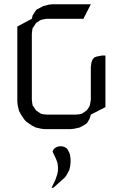

<svg xmlns="http://www.w3.org/2000/svg" viewBox="-20 -604 583 898"><path d="M61 -128.9V-480L128.9 -516.1L132.8 -532.2L138.2 -541L147 -554.2L150.9 -559.1L164.1 -565.9L181.2 -575.2L207 -582L224.1 -584H404.8L370.1 -516.1H198.2L181.2 -513.2L171.9 -511.2L164.1 -506.8L150.9 -498L147 -494.1L138.2 -480L132.8 -473.1L130.9 -463.9L128.9 -445.8V-137.2L130.9 -120.1L132.8 -110.8L138.2 -103L147 -89.8L150.9 -85.9L164.1 -77.1L171.9 -71.8L181.2 -69.8L198.2 -67.9H335L353 -69.8L361.8 -71.8L370.1 -77.1L382.8 -85.9L387.2 -89.8L396 -103L399.9 -110.8L401.9 -120.1L404.8 -137.2V-292L407.2 -309.1L409.2 -316.9L413.1 -326.2L420.9 -335L430.2 -338.9L439 -340.8L456.1 -344.2H473.1V-103L404.8 -67.9L399.9 -50.8L396 -43L387.2 -28.8L382.8 -24.9L370.1 -17.1L353 -7.8L327.1 -2L310.1 0H189.9L171.9 -2L147 -7.8L128.9 -17.1L104 -34.2L95.2 -43L78.1 -67.9L68.8 -85.9L63 -110.8ZM221.2 273.9 237.8 240.2 247.1 213.9 251 196.8V175.8L249 158.2L241.2 137.2L226.1 106L227.1 102.1L231.9 92.8L237.8 87.9L246.1 83L250 82L258.8 80.1H268.1L276.9 82L280.8 83L289.1 87.9L294.9 92.8L299.8 102.1L306.2 115.2L308.1 125L310.1 141.1V155.8L308.1 173.8L304.2 190.9L293 211.9L290 216.8L284.2 225.1L230 273.9Z"/></svg>

Font: Petahja
Style: Regular
Weight: 400
Designer: T. Christopher White
Version: Version 1.1